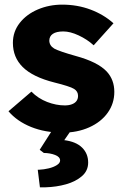

<svg xmlns="http://www.w3.org/2000/svg" viewBox="-20 -562 536 828"><path d="M16.6 -82.2 115.4 -166.8Q144.8 -137.2 183.4 -122.3Q222 -107.4 259.6 -107.4Q277 -107.4 290.2 -112.4Q303.4 -117.4 310 -126.6Q316.6 -135.8 316.6 -148.6Q316.6 -168 299.4 -178.6Q290.6 -184.2 268.5 -191.3Q246.4 -198.4 214.8 -206.2Q121.2 -229.8 77.8 -273Q35.6 -315 35.6 -377.2Q35.6 -425.6 65.1 -463.1Q94.6 -500.6 143.3 -521.3Q192 -542 248.2 -542Q313.6 -542 370.4 -520.7Q427.2 -499.4 469.4 -461.6L384 -366.6Q356.2 -392 319.5 -409.2Q282.8 -426.4 253.2 -426.4Q223.4 -426.4 208 -416.1Q192.6 -405.8 192.6 -386.2Q193.4 -364.8 214 -352.4Q225.6 -346.2 248.4 -338.4Q271.2 -330.6 306 -320.8Q353.8 -307.8 387.2 -291.1Q420.6 -274.4 440.6 -253.2Q473 -217.8 473 -165.8Q473 -115.4 444.2 -75.4Q415.4 -35.4 364.4 -12.7Q313.4 10 250.6 10Q174.4 10 113.9 -14.5Q53.4 -39 16.6 -82.2ZM148.2 170Q169.4 169 190.2 164Q211 159 225.1 150Q239.2 141 239.2 130.2Q239.2 114.6 217.7 106.3Q196.2 98 169 97.6L151.2 84L220.2 -24H303.2L257.2 42.4Q308 48.8 334.1 74.6Q360.2 100.4 360.2 139Q360.2 174.4 333.3 197.7Q306.4 221 264.9 232.7Q223.4 244.4 176 245.8H152.2L142.8 170Z"/></svg>

Font: Easer Grotesk Variable
Style: Regular
Weight: 400
Designer: Boardeaser, Bonnie Shaver-Troup, Thomas Jockin
Foundry: Lexend
Version: Version 1.001;Glyphs 3.1.2 (3151)